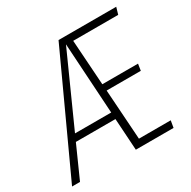

<svg xmlns="http://www.w3.org/2000/svg" viewBox="-182 -833 978 983"><g transform="rotate(-30 306.5 -342.0)"><path d="M615 -643H349L367 -376H578L572 -337H370L390 -41H578L571 0H348L336 -188H102L18 0H-29L286 -684H627ZM120 -228H334L308 -646Z"/></g></svg>

Font: Fira Sans Extra Condensed ExtraLight
Style: Italic
Weight: 275
Width: 3
Italic angle: -8°
Designer: Carrois Corporate & Edenspiekermann AG
Foundry: Carrois Corporate GbR & Edenspiekermann AG
Version: Version 4.203